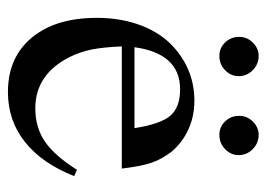

<svg xmlns="http://www.w3.org/2000/svg" viewBox="-114 -548 672 484"><g transform="rotate(90 222.0 -306.0)"><path d="M424 -157Q392 -76 338 -33Q284 10 212 10Q125 10 75 -50Q25 -110 25 -214Q25 -276 44.5 -326.5Q64 -377 99 -408Q157 -460 234 -460Q273 -460 306 -445Q339 -430 362 -403Q371 -391 378 -379Q385 -367 390 -352.5Q395 -338 398.5 -319.5Q402 -301 405 -277H97Q99 -231 104.5 -202.5Q110 -174 124 -145Q168 -59 253 -59Q301 -59 336.5 -83Q372 -107 408 -164ZM303 -309Q293 -374 272 -399Q251 -424 205 -424Q115 -424 99 -309ZM121 -622Q142 -622 157 -607Q172 -592 172 -572Q172 -552 157 -537.5Q142 -523 121 -523Q101 -523 87 -537.5Q73 -552 73 -573Q73 -593 87.5 -607.5Q102 -622 121 -622ZM320 -622Q341 -622 356 -607Q371 -592 371 -572Q371 -552 356 -537.5Q341 -523 320 -523Q300 -523 286 -537.5Q272 -552 272 -573Q272 -593 286.5 -607.5Q301 -622 320 -622Z"/></g></svg>

Font: Klingon pIqaD vaHbo'
Style: Regular
Weight: 400
Width: 0
Designer: Mike Neff (qa'vaj)
Foundry: Mike Neff and Michael Everson
Version: Version 2.003